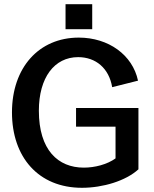

<svg xmlns="http://www.w3.org/2000/svg" viewBox="-20 -880 734 914"><path d="M370 14C470 14 579 -19 639 -74V-366H342V-277H530V-126C490 -97 431 -82 379 -82C256 -82 165 -166 165 -353C165 -511 239 -608 352 -608C436 -608 499 -555 514 -465L637 -496C611 -619 496 -701 355 -701C165 -701 37 -558 37 -345C37 -132 163 14 370 14ZM292 -741H419V-860H292Z"/></svg>

Font: Ronzino Medium
Style: Regular
Weight: 500
Designer: Nunzio Mazzaferro
Foundry: Collletttivo
Version: Version 1.000;Glyphs 3.3 (3337)